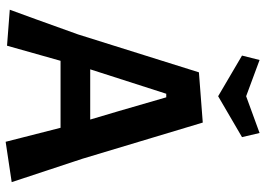

<svg xmlns="http://www.w3.org/2000/svg" viewBox="-150 -788 943 683"><g transform="rotate(90 321.5 -446.5)"><path d="M484.4 4.9Q471.7 -43.9 434.6 -190.4Q375 -190.4 196.3 -190.4Q182.6 -142.6 142.6 0Q111.3 -2.9 14.6 -9.8Q37.1 -70.3 102.5 -252.9Q136.7 -360.4 237.3 -682.6Q282.2 -686.5 416 -696.3Q448.2 -588.9 544.9 -267.6Q565.4 -205.1 627.9 -16.6Q591.8 -11.7 484.4 4.9ZM326.2 -566.4Q322.3 -566.4 313.5 -566.4Q291 -498 226.6 -295.9Q271.5 -295.9 405.3 -295.9Q384.8 -363.3 326.2 -566.4ZM322.3 -751Q286.1 -772.5 177.7 -835.9Q181.6 -851.6 193.4 -898.4Q225.6 -886.7 322.3 -850.6Q354.5 -862.3 453.1 -898.4Q457 -882.8 467.8 -835.9Q431.6 -814.5 322.3 -751Z"/></g></svg>

Font: Acme Polish
Style: Regular
Weight: 400
Designer: Juan Pablo del Peral
Version: Version 1.002